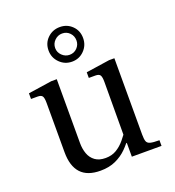

<svg xmlns="http://www.w3.org/2000/svg" viewBox="-131 -809 844 924"><g transform="rotate(-20 291.5 -346.5)"><path d="M227 12Q160 12 127 -24Q94 -60 94 -131V-383Q94 -409 88 -418Q82 -427 64 -427H30V-456L151 -474H179V-147Q179 -117 188 -92Q197 -67 217.5 -52Q238 -37 271 -37Q303 -37 327 -51.5Q351 -66 370 -89Q389 -112 404 -135V-93Q388 -68 363.5 -43.5Q339 -19 305.5 -3.5Q272 12 227 12ZM391 0V-70H389L390 -383Q390 -409 384 -418Q378 -427 360 -427H326V-456L447 -474H474V-83Q474 -60 478 -48.5Q482 -37 496.5 -33Q511 -29 543 -29V0ZM278 -528Q241 -528 215 -554Q189 -580 189 -617Q189 -655 215 -680Q241 -705 278 -705Q315 -705 340.5 -680Q366 -655 366 -617Q366 -580 340.5 -554Q315 -528 278 -528ZM278 -563Q301 -563 316.5 -579Q332 -595 332 -617Q332 -640 316.5 -656Q301 -672 278 -672Q256 -672 239.5 -656Q223 -640 223 -617Q223 -595 239.5 -579Q256 -563 278 -563Z"/></g></svg>

Font: Frank Ruhl Libre
Style: Regular
Weight: 400
Designer: Yanek Iontef
Foundry: Fontef
Version: Version 6.004